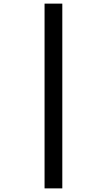

<svg xmlns="http://www.w3.org/2000/svg" viewBox="-20 -855 590 1060"><path d="M226 185V-835H324V185Z"/></svg>

Font: Lode Dark Term
Style: Bold Italic
Weight: 700
Italic angle: -11°
Monospace: yes
Designer: Belleve Invis
Foundry: Belleve Invis
Version: Version 29.2.0